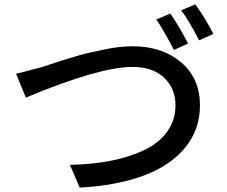

<svg xmlns="http://www.w3.org/2000/svg" viewBox="-20 -855 1040 881"><path d="M697.3 -765.6 761.7 -793Q806.6 -726.6 842.8 -655.3L778.3 -626Q728.5 -720.7 697.3 -765.6ZM811.5 -807.6 876 -835Q919.9 -775.4 959 -699.2L893.6 -669.9Q843.8 -765.6 811.5 -807.6ZM98.6 -407.2 53.7 -516.6Q64.5 -518.6 168 -545.9L207 -558.6Q247.1 -572.3 263.2 -577.1Q279.3 -582 321.3 -594.7Q363.3 -607.4 390.6 -613.3Q418 -619.1 456.1 -627.4Q494.1 -635.7 527.8 -639.2Q561.5 -642.6 590.8 -642.6Q722.7 -642.6 810.1 -569.8Q897.5 -497.1 897.5 -371.1Q897.5 -257.8 826.7 -174.3Q755.9 -90.8 632.8 -46.9Q509.8 -2.9 345.7 5.9L300.8 -98.6Q402.3 -100.6 487.8 -117.2Q573.2 -133.8 641.1 -166Q709 -198.2 747.1 -251Q785.2 -303.7 785.2 -372.1Q785.2 -449.2 732.9 -498.5Q680.7 -547.9 587.9 -547.9Q435.5 -547.9 98.6 -407.2Z"/></svg>

Font: Gen Shin Gothic Medium
Style: Regular
Weight: 500
Designer: [Source Han Sans]
Ryoko NISHIZUKA  (kana & ideographs); Paul D. Hunt (Latin, Greek & Cyrillic); Wenlong ZHANG  (bopomofo
Version: Version 1.002.20150607